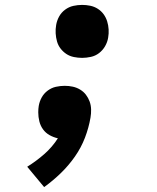

<svg xmlns="http://www.w3.org/2000/svg" viewBox="-20 -558 640 783"><path d="M315 -322Q298 -322 281 -325.5Q264 -329 250.5 -338Q237 -347 227 -360Q217 -373 212.5 -389Q208 -405 207 -422Q206 -439 209 -456Q212 -474 221 -490.5Q230 -507 245.5 -518.5Q261 -530 279 -534Q297 -538 315 -538Q332 -538 348.5 -534.5Q365 -531 379 -522Q393 -513 402.5 -500Q412 -487 417 -471Q422 -455 423 -438Q424 -421 421 -404Q418 -386 408.5 -369.5Q399 -353 384 -341.5Q369 -330 350.5 -326Q332 -322 315 -322ZM160 205 91 122Q128 99 160.5 70.5Q193 42 216 6Q198 2 182 -7Q166 -16 155.5 -30.5Q145 -45 140.5 -63Q136 -81 136 -100Q136 -107 136.5 -113.5Q137 -120 138 -126Q141 -144 150 -160.5Q159 -177 174.5 -188.5Q190 -200 208 -204Q226 -208 244 -208Q261 -208 277 -204.5Q293 -201 307 -192.5Q321 -184 330.5 -171.5Q340 -159 345.5 -144Q351 -129 351.5 -112Q352 -95 349 -78Q342 -37 326.5 3.5Q311 44 285.5 80.5Q260 117 228 148Q196 179 160 205Z"/></svg>

Font: Iosevka Curly Slab HvExObl
Style: Regular
Weight: 900
Width: 7
Italic angle: -9°
Monospace: yes
Designer: Belleve Invis
Foundry: Belleve Invis
Version: Version 11.1.0; ttfautohint (v1.8.3)